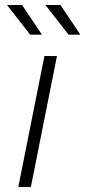

<svg xmlns="http://www.w3.org/2000/svg" viewBox="-20 -745 340 765"><path d="M53 0 157 -522H207L103 0ZM253 -607 161 -725H221L300 -607ZM100 -607 8 -725H68L147 -607Z"/></svg>

Font: Montserrat Thin Light
Style: Italic
Weight: 300
Italic angle: -11.3°
Version: Version 9.000